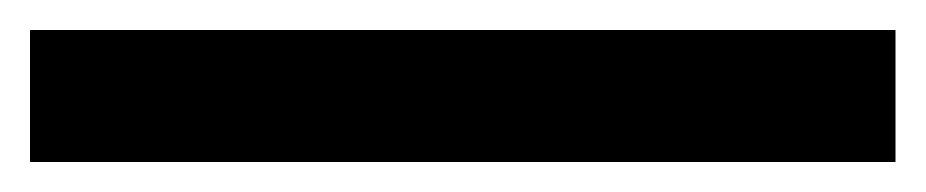

<svg xmlns="http://www.w3.org/2000/svg" viewBox="-20 96 617 128"><path d="M0 204V116H577V204Z"/></svg>

Font: Montserrat Semi Bold
Style: Regular
Weight: 600
Designer: Julieta Ulanovsky
Foundry: Julieta Ulanovsky
Version: Version 3.001 September 28, 2015